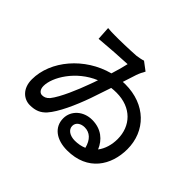

<svg xmlns="http://www.w3.org/2000/svg" viewBox="-172 -1027 1324 1324"><g transform="rotate(45 489.5 -365.5)"><path d="M96 -134C96 -44 153 2 212 2C267 2 302 -14 333 -48C383 -104 436 -221 475 -331C492 -380 509 -431 525 -479C541 -481 557 -482 574 -482C720 -482 806 -387 806 -261C806 -206 791 -154 761 -115C734 -181 677 -231 588 -231C504 -231 439 -173 439 -97C439 -10 511 41 614 41C815 41 903 -103 903 -259C903 -436 774 -566 576 -566C568 -566 560 -566 552 -565C565 -605 576 -640 584 -664C592 -687 603 -709 613 -726L552 -772C535 -766 512 -762 491 -759C432 -755 324 -752 285 -753C267 -752 242 -754 218 -756L224 -657C297 -664 434 -673 489 -675C482 -642 470 -598 455 -551C250 -497 96 -316 96 -134ZM185 -159C185 -245 273 -390 423 -452C416 -431 409 -410 401 -390C373 -312 321 -187 277 -132C258 -111 241 -106 223 -106C203 -106 185 -124 185 -159ZM520 -104C520 -138 551 -158 588 -158C638 -158 675 -125 691 -61C666 -50 637 -44 605 -44C556 -44 520 -68 520 -104Z"/></g></svg>

Font: GenEiGothic-pro-SemiBold
Style: Regular
Weight: 500
Designer: Ryoko NISHIZUKA (kana & ideographs); Paul D. Hunt (Latin, Greek & Cyrillic); Wenlong ZHANG (bopomofo); Sandoll Communica
Foundry: Adobe Systems Incorporated; o_tamon
Version: Version 1.000.140830